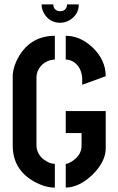

<svg xmlns="http://www.w3.org/2000/svg" viewBox="-20 -852 537 877"><path d="M169.9 -832H223.6Q223.6 -808.6 245.1 -801.8Q251 -800.8 254.9 -800.8Q278.3 -800.8 285.2 -822.3Q286.1 -828.1 286.1 -832H339.8Q339.8 -787.1 300.8 -761.7Q279.3 -748 254.9 -748Q207 -748 181.6 -790Q169.9 -810.5 169.9 -832ZM38.1 -187.5Q38.1 -78.1 134.8 -23.4Q184.6 4.9 230.5 4.9V-103.5Q206.1 -103.5 177.7 -125Q147.5 -150.4 146.5 -187.5V-496.1Q146.5 -536.1 179.7 -562.5Q202.1 -579.1 230.5 -580.1V-688.5Q124 -688.5 67.4 -596.7Q42 -553.7 38.1 -511.7ZM280.3 4.9Q342.8 3.9 404.3 -55.7Q461.9 -114.3 462.9 -171.9V-344.7H280.3V-244.1H352.5V-185.5Q352.5 -142.6 307.6 -114.3Q291 -103.5 280.3 -103.5ZM280.3 -580.1Q316.4 -579.1 339.8 -545.9Q353.5 -524.4 355.5 -496.1V-464.8L462.9 -503.9Q462.9 -579.1 400.4 -637.7Q344.7 -688.5 280.3 -688.5Z"/></svg>

Font: Post No Bills Colombo
Style: Bold
Weight: 700
Designer: Kosala Senevirathne, Siva Puranthara, Lasantha Premarathna, Tharique Azeez
Foundry: Mooniak
Version: Version 1.220 ; ttfautohint (v1.6)